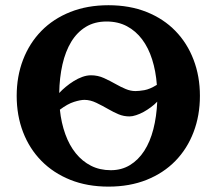

<svg xmlns="http://www.w3.org/2000/svg" viewBox="-20 -693 818 725"><path d="M43 -331.1Q43 -404.8 67.1 -467.5Q91.3 -530.3 136.2 -576.2Q181.2 -622.1 245.4 -647.7Q309.6 -673.3 389.6 -673.3Q469.7 -673.3 533.7 -647.7Q597.7 -622.1 642.3 -576.2Q687 -530.3 710.9 -467.5Q734.9 -404.8 734.9 -331.1Q734.9 -256.8 710.9 -194.1Q687 -131.3 642.3 -85.4Q597.7 -39.6 533.7 -13.9Q469.7 11.7 389.6 11.7Q309.6 11.7 245.6 -13.9Q181.6 -39.6 136.5 -85.4Q91.3 -131.3 67.1 -194.1Q43 -256.8 43 -331.1ZM491.7 -349.1Q504.4 -349.1 524.9 -352.5Q545.4 -356 572.3 -372.6Q568.4 -424.8 554.4 -468.8Q540.5 -512.7 516.6 -544.4Q492.7 -576.2 459.2 -594Q425.8 -611.8 382.3 -611.8Q337.4 -611.8 304.2 -591.6Q271 -571.3 249 -535.2Q227.1 -499 215.8 -449.5Q204.6 -399.9 203.6 -341.8Q214.4 -353.5 228.5 -365.2Q242.7 -377 258.3 -386.7Q273.9 -396.5 290.8 -402.6Q307.6 -408.7 323.7 -408.7Q349.6 -408.7 372.6 -398.2Q395.5 -387.7 418.9 -374.5Q436 -364.7 454.6 -356.9Q473.1 -349.1 491.7 -349.1ZM298.8 -315.9Q283.7 -315.9 259.5 -308.3Q235.4 -300.8 206.1 -278.8Q211.4 -228.5 226.6 -186.5Q241.7 -144.5 266.1 -114.3Q290.5 -84 323.7 -67.1Q356.9 -50.3 398.4 -50.3Q439 -50.3 470.7 -69.6Q502.4 -88.9 524.7 -123.3Q546.9 -157.7 559.1 -205.3Q571.3 -252.9 573.7 -309.1Q563.5 -298.3 550 -288.3Q536.6 -278.3 522.5 -270.5Q508.3 -262.7 494.1 -258.1Q480 -253.4 469.2 -253.4Q446.8 -253.4 427.7 -261.5Q408.7 -269.5 390.1 -280.3Q367.2 -293.5 344 -304.7Q320.8 -315.9 298.8 -315.9Z"/></svg>

Font: PT Astra Serif
Style: Bold
Weight: 700
Designer: A.Korolkova, I. Chaeva
Foundry: ParaType Ltd
Version: Version 1.002